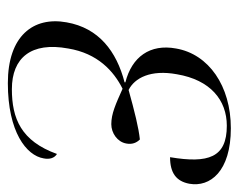

<svg xmlns="http://www.w3.org/2000/svg" viewBox="-78 -506 594 477"><g transform="rotate(90 218.5 -267.0)"><path d="M186 10C307 10 366 -36 373 -79C376 -94 372 -106 362 -112C330 -23 274 0 201 0C123 0 83 -48 100 -140C112 -213 156 -253 200 -275C238 -258 262 -247 288 -247C310 -247 332 -262 336 -284C339 -299 334 -310 326 -318C297 -315 257 -305 203 -290C173 -305 152 -345 164 -410C178 -493 228 -534 292 -534C371 -534 386 -488 370 -393C410 -393 430 -409 436 -441C445 -492 406 -544 298 -544C193 -544 114 -489 100 -408C88 -343 121 -298 184 -282V-280C107 -260 49 -216 35 -136C20 -53 69 10 186 10Z"/></g></svg>

Font: Noto Serif Display SemiCondensed Light
Style: Italic
Weight: 300
Width: 4
Italic angle: -12°
Designer: Monotype Design Team
Foundry: Monotype Imaging Inc.
Version: Version 2.009